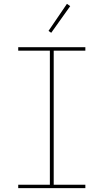

<svg xmlns="http://www.w3.org/2000/svg" viewBox="-20 -981 540 1001"><path d="M75 0V-18H240V-717H75V-735H425V-717H260V-18H425V0ZM247 -810 233 -820 329 -961 346 -949Z"/></svg>

Font: Iosevka SS18 Thin
Style: Regular
Weight: 100
Monospace: yes
Designer: Belleve Invis
Foundry: Belleve Invis
Version: Version 25.1.1; ttfautohint (v1.8.4)